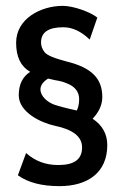

<svg xmlns="http://www.w3.org/2000/svg" viewBox="-20 -626 417 655"><path d="M346 -131C346 -169 329 -199 296 -221C318 -244 329 -269 329 -295C329 -358 293 -395 208 -416C166 -427 141 -437 132 -448C124 -459 120 -469 120 -481C120 -516 145 -533 196 -533C227 -533 257 -519 286 -491L312 -566C290 -584 232 -606 194 -606C120 -606 35 -563 35 -480C35 -432 51 -399 83 -381C57 -364 44 -338 44 -301C44 -243 120 -207 167 -197C229 -184 260 -160 260 -123C260 -83 234 -63 179 -63C135 -63 99 -77 69 -104L41 -28C76 -3 123 9 183 9C279 9 346 -37 346 -131ZM144 -358C182 -348 182 -353 212 -340C236 -330 250 -312 250 -288C250 -272 247 -259 242 -249C205 -257 180 -264 165 -269C143 -277 118 -297 118 -321C118 -335 127 -347 144 -358Z"/></svg>

Font: linja pona
Style: Regular
Weight: 400
Foundry: jan Same & David A Roberts
Version: Version 4.9